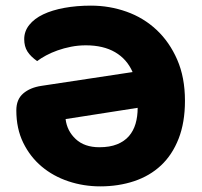

<svg xmlns="http://www.w3.org/2000/svg" viewBox="-20 -646 716 682"><path d="M38 -254Q38 -293 62.5 -314Q87 -335 127 -341L451 -390Q431 -436 389 -460.5Q347 -485 285 -485Q258 -485 232.5 -480Q207 -475 184.5 -467Q162 -459 143.5 -449Q125 -439 112 -429Q89 -445 77.5 -463Q66 -481 66 -507Q66 -535 84 -557.5Q102 -580 133.5 -595Q165 -610 208.5 -618Q252 -626 303 -626Q369 -626 429.5 -604.5Q490 -583 536 -540Q582 -497 609.5 -434Q637 -371 637 -288Q637 -211 614.5 -153.5Q592 -96 552 -58.5Q512 -21 456.5 -2.5Q401 16 336 16Q277 16 223 -2Q169 -20 128 -54.5Q87 -89 62.5 -139Q38 -189 38 -254ZM333 -123Q370 -123 396 -133.5Q422 -144 438 -162.5Q454 -181 461.5 -206.5Q469 -232 469 -263L213 -223Q218 -181 249 -152Q280 -123 333 -123Z"/></svg>

Font: Baloo Cyrillic
Style: Regular
Weight: 400
Designer: Ek Type, Denis Ignatov
Foundry: Ek Type
Version: Version 1.50 July 26, 2019